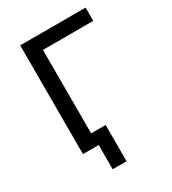

<svg xmlns="http://www.w3.org/2000/svg" viewBox="-206 -813 965 1078"><g transform="rotate(-30 277.0 -274.0)"><path d="M201 157V0H106V-78H291V157ZM99 0V-705H523V-619H197V0Z"/></g></svg>

Font: Nunito Sans 7pt SemiCondensed Medium
Style: Regular
Weight: 500
Width: 4
Designer: Vernon Adams
Foundry: Vernon Adams
Version: Version 3.101;gftools[0.9.27]